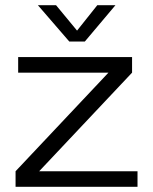

<svg xmlns="http://www.w3.org/2000/svg" viewBox="-20 -720 590 740"><path d="M40 -60 398 -440H50V-500H489V-440L131 -60H510V0H40ZM247 -560 126 -700H196L277 -602L355 -700H425L307 -560Z"/></svg>

Font: Goli Light
Style: Regular
Weight: 300
Designer: jaikishan Patel
Foundry: MagicType
Version: Version 1.000